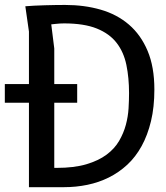

<svg xmlns="http://www.w3.org/2000/svg" viewBox="-20 -776 690 796"><path d="M0 -427.5H100V-645L85 -750Q100.5 -751.5 122 -752.5Q143.5 -753.5 166.2 -754.2Q189 -755 211.2 -755.2Q233.5 -755.5 250 -755.5Q329.5 -755.5 397.2 -736Q465 -716.5 514.5 -674Q564 -631.5 592 -565Q620 -498.5 620 -405Q620 -332 606 -273.8Q592 -215.5 567.2 -170.5Q542.5 -125.5 507.8 -93.2Q473 -61 431.2 -40.2Q389.5 -19.5 342.5 -9.8Q295.5 0 245.5 0H100V-350H0ZM205 -575V-427.5H300V-350H205V-80H215Q287.5 -80 338 -95Q388.5 -110 421.8 -134.8Q455 -159.5 473.8 -191.8Q492.5 -224 501.8 -258.5Q511 -293 513 -327Q515 -361 515 -390Q515 -453.5 504 -506.8Q493 -560 463.5 -598.2Q434 -636.5 381.2 -657.8Q328.5 -679 245.5 -679Q237.5 -679 228.5 -678.5Q219.5 -678 211.5 -677Q202.5 -676 192.5 -675Z"/></svg>

Font: B612
Style: Regular
Weight: 400
Designer: Nicolas Chauveau, Thomas Paillot, Jonathan Favre-Lamarine, Jean-Luc Vinot
Foundry: AIRBUS
Version: Version 1.008